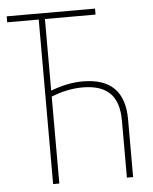

<svg xmlns="http://www.w3.org/2000/svg" viewBox="-52 -758 639 801"><g transform="rotate(-5 267.5 -357.0)"><path d="M138 0H164V-364C209 -382 252 -391 295 -391C399 -391 447 -342 447 -239V0H473V-242C473 -358 415 -416 298 -416C255 -416 211 -407 164 -389V-689H376V-714H6V-689H138Z"/></g></svg>

Font: Noto Sans Condensed Thin
Style: Regular
Weight: 100
Width: 3
Designer: Monotype Design Team
Foundry: Monotype Imaging Inc.
Version: Version 2.013